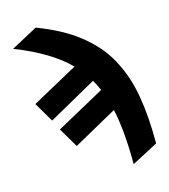

<svg xmlns="http://www.w3.org/2000/svg" viewBox="-139 -886 1064 1209"><g transform="rotate(-15 393.0 -282.0)"><path d="M35.5 -684.7 207.4 -777Q288.7 -746.1 355.6 -710.2Q422.6 -674.4 476 -631.7Q529.5 -589.1 570.8 -541.9Q612.2 -494.7 642.8 -438.4Q673.3 -382.1 694.2 -321.7Q715.2 -261.4 727.8 -189.1Q740.4 -116.8 745.9 -41.4Q751.4 34.1 751.4 123.6L581 213.1Q581 -3.9 549 -148.4L264.2 9.9L188.9 -117.9L503.9 -291.2Q487.6 -329.2 469.5 -360.1L156.2 -184.7L81 -312.5L380 -476.9Q262.8 -595.9 35.5 -684.7Z"/></g></svg>

Font: Karasuma Gothic
Style: Black
Weight: 900
Designer: Rasmus Andersson / Ryoko Nishizuka
Foundry: Genbu
Version: Version 1.00